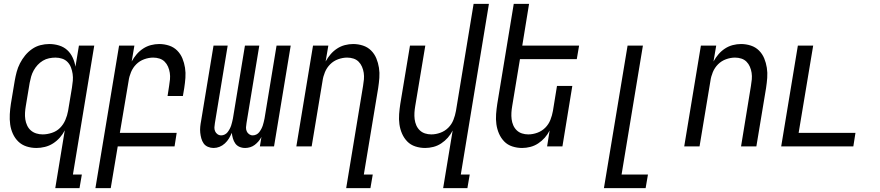

<svg xmlns="http://www.w3.org/2000/svg" viewBox="-20 -755 4540 990"><path d="M200 -62Q223 -62 247.5 -70Q272 -78 289.5 -95.5Q307 -113 317 -136.5Q327 -160 331 -183L351 -303Q354 -321 355.5 -339Q357 -357 354.5 -374Q352 -391 346 -407Q340 -423 328.5 -435Q317 -447 300.5 -452.5Q284 -458 266 -458Q250 -458 233 -454.5Q216 -451 201 -442Q186 -433 174 -420Q162 -407 153.5 -391.5Q145 -376 140.5 -360Q136 -344 133 -328L113 -208Q110 -191 109 -173.5Q108 -156 110.5 -139.5Q113 -123 120 -108Q127 -93 139 -82.5Q151 -72 167 -67Q183 -62 200 -62ZM265 215 314 -83Q304 -63 288.5 -45.5Q273 -28 253.5 -15.5Q234 -3 211.5 2.5Q189 8 168 8Q141 8 116.5 0Q92 -8 74.5 -25Q57 -42 46.5 -65Q36 -88 32.5 -113.5Q29 -139 30.5 -166Q32 -193 36 -219L56 -339Q60 -362 66 -384.5Q72 -407 83 -428.5Q94 -450 109.5 -469Q125 -488 145 -502Q165 -516 188 -522Q211 -528 234 -528Q260 -528 284.5 -520.5Q309 -513 326.5 -497Q344 -481 354.5 -458.5Q365 -436 369 -411L387 -520H466L356 145H402L390 215Z M472 215 594 -520H673L659 -438Q670 -458 684.5 -475Q699 -492 718 -504.5Q737 -517 758.5 -522.5Q780 -528 801 -528Q827 -528 851.5 -520Q876 -512 893.5 -494.5Q911 -477 920.5 -454Q930 -431 934 -405.5Q938 -380 936 -353.5Q934 -327 930 -301L923 -260H844L852 -312Q855 -329 856.5 -346Q858 -363 855.5 -379.5Q853 -396 846.5 -411Q840 -426 829 -437Q818 -448 802.5 -453Q787 -458 770 -458Q747 -458 723.5 -449.5Q700 -441 682.5 -423.5Q665 -406 655.5 -383Q646 -360 643 -337L598 -70H891L880 0H587L551 215Z M1081 8Q1066 8 1052 2Q1038 -4 1030 -15.5Q1022 -27 1018 -41.5Q1014 -56 1012.5 -71Q1011 -86 1012.5 -101.5Q1014 -117 1017 -132L1081 -520H1154L1088 -120Q1086 -109 1085.5 -98.5Q1085 -88 1089 -78.5Q1093 -69 1101.5 -63Q1110 -57 1121 -57Q1130 -57 1139 -61.5Q1148 -66 1154 -74Q1160 -82 1164.5 -90.5Q1169 -99 1172 -108Q1175 -117 1177 -126Q1179 -135 1181 -144L1243 -520H1317L1251 -120Q1249 -109 1248.5 -98.5Q1248 -88 1252 -78.5Q1256 -69 1264.5 -63Q1273 -57 1283 -57Q1293 -57 1302 -61.5Q1311 -66 1317 -74Q1323 -82 1327.5 -90.5Q1332 -99 1335 -108Q1338 -117 1340 -126Q1342 -135 1344 -144L1406 -520H1479L1393 0H1320L1328 -49Q1322 -37 1313 -26.5Q1304 -16 1293.5 -8Q1283 0 1270 4Q1257 8 1244 8Q1228 8 1214.5 2Q1201 -4 1193 -15.5Q1185 -27 1181 -41Q1177 -55 1175 -70Q1169 -55 1160.5 -41Q1152 -27 1139.5 -15.5Q1127 -4 1112 2Q1097 8 1081 8Z M1765 215 1852 -312Q1855 -329 1856.5 -346Q1858 -363 1855.5 -379.5Q1853 -396 1846.5 -411Q1840 -426 1829 -437Q1818 -448 1802.5 -453Q1787 -458 1770 -458Q1747 -458 1723.5 -449.5Q1700 -441 1682.5 -423.5Q1665 -406 1655.5 -383Q1646 -360 1643 -337L1587 0H1508L1594 -520H1673L1659 -438Q1670 -458 1684.5 -475Q1699 -492 1718 -504.5Q1737 -517 1758.5 -522.5Q1780 -528 1801 -528Q1827 -528 1851.5 -520Q1876 -512 1893.5 -494.5Q1911 -477 1920.5 -454Q1930 -431 1934 -405.5Q1938 -380 1936 -353.5Q1934 -327 1930 -301L1856 145H1902L1890 215Z M2265 215 2314 -82Q2304 -62 2289 -45Q2274 -28 2255 -15.5Q2236 -3 2214.5 2.5Q2193 8 2172 8Q2146 8 2121.5 0Q2097 -8 2080 -25.5Q2063 -43 2053 -66Q2043 -89 2039.5 -114.5Q2036 -140 2038 -166.5Q2040 -193 2044 -219L2094 -520H2173L2121 -208Q2118 -191 2117 -174Q2116 -157 2118 -140.5Q2120 -124 2126.5 -109Q2133 -94 2144.5 -83Q2156 -72 2171.5 -67Q2187 -62 2204 -62Q2227 -62 2250.5 -70.5Q2274 -79 2291.5 -96.5Q2309 -114 2318 -137Q2327 -160 2331 -183L2422 -735H2501L2356 145H2402L2390 215Z M2672 8Q2646 8 2621.5 0Q2597 -8 2580 -25.5Q2563 -43 2553 -66Q2543 -89 2539.5 -114.5Q2536 -140 2538 -166.5Q2540 -193 2544 -219L2629 -735H2708L2673 -520H2966L2954 -450H2661L2621 -208Q2618 -191 2617 -174Q2616 -157 2618 -140.5Q2620 -124 2626.5 -109Q2633 -94 2644.5 -83Q2656 -72 2671.5 -67Q2687 -62 2704 -62Q2727 -62 2750.5 -70.5Q2774 -79 2791.5 -96.5Q2809 -114 2818 -137Q2827 -160 2831 -183L2852 -312H2931L2880 0H2801L2814 -82Q2804 -62 2789 -45Q2774 -28 2755 -15.5Q2736 -3 2714.5 2.5Q2693 8 2672 8Z M3094 215 3216 -520H3295L3185 145H3321L3309 215Z M3508 0 3594 -520H3673L3659 -438Q3670 -458 3684.5 -475Q3699 -492 3718 -504.5Q3737 -517 3758.5 -522.5Q3780 -528 3801 -528Q3827 -528 3851.5 -520Q3876 -512 3893.5 -494.5Q3911 -477 3920.5 -454Q3930 -431 3934 -405.5Q3938 -380 3936 -353.5Q3934 -327 3930 -301L3880 0H3801L3852 -312Q3855 -329 3856.5 -346Q3858 -363 3855.5 -379.5Q3853 -396 3846.5 -411Q3840 -426 3829 -437Q3818 -448 3802.5 -453Q3787 -458 3770 -458Q3747 -458 3723.5 -449.5Q3700 -441 3682.5 -423.5Q3665 -406 3655.5 -383Q3646 -360 3643 -337L3587 0Z M4008 0 4094 -520H4173L4098 -70H4391L4380 0Z"/></svg>

Font: Iosevka Oblique
Style: Regular
Weight: 400
Italic angle: -9°
Monospace: yes
Designer: Belleve Invis
Foundry: Belleve Invis
Version: Version 32.5.0; ttfautohint (v1.8.4)